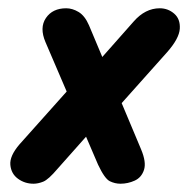

<svg xmlns="http://www.w3.org/2000/svg" viewBox="-20 -444 455 464"><path d="M61 0Q40 0 23.5 -12Q7 -24 5 -45.5Q3 -67 27 -95L169 -254L196 -271L303 -392Q331 -424 366 -424Q386 -424 401 -411Q416 -398 414.5 -374.5Q413 -351 384 -318L251 -169L222 -152L119 -36Q97 -10 84.5 -5Q72 0 61 0ZM271 0Q258 0 245.5 -6Q233 -12 217 -46L90 -342Q75 -377 91 -400.5Q107 -424 140 -424Q155 -424 170 -415Q185 -406 195 -383L321 -83Q334 -52 328 -33.5Q322 -15 305.5 -7.5Q289 0 271 0Z"/></svg>

Font: Edu TAS Beginner
Style: Bold
Weight: 700
Version: Version 1.003